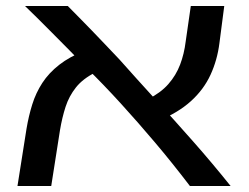

<svg xmlns="http://www.w3.org/2000/svg" viewBox="-20 -617 827 637"><path d="M610 0Q552 -76 494.5 -144Q437 -212 380.5 -274Q324 -336 268 -391Q239 -421 209.5 -451Q180 -481 152.5 -508.5Q125 -536 102 -559Q79 -582 63 -597H205Q222 -580 242 -559.5Q262 -539 284 -516.5Q306 -494 329 -469.5Q352 -445 376 -420Q432 -357 494.5 -288.5Q557 -220 621 -147.5Q685 -75 745 0ZM38 0 68 -190Q75 -232 87 -270.5Q99 -309 120.5 -342Q142 -375 176.5 -402Q211 -429 262 -449L297 -377Q255 -356 232 -327Q209 -298 197.5 -262.5Q186 -227 179 -185L150 0ZM505 -216 471 -288Q513 -309 538.5 -338Q564 -367 577.5 -402.5Q591 -438 596 -479L613 -597H724L708 -474Q701 -418 678.5 -369Q656 -320 613.5 -281.5Q571 -243 505 -216Z"/></svg>

Font: Noto Sans Hebrew Thin Medium
Style: Regular
Weight: 500
Version: Version 3.001